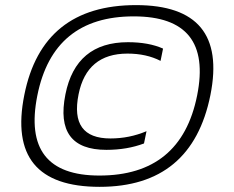

<svg xmlns="http://www.w3.org/2000/svg" viewBox="-20 -723 912 748"><path d="M367.2 -39.1Q685.5 -39.1 748 -351.1Q809.6 -659.2 501 -659.2Q187 -659.2 125.5 -351.1Q63 -39.1 367.2 -39.1ZM74.7 -353Q144.5 -703.1 509.8 -703.1Q869.6 -703.1 799.8 -353Q728 4.9 368.2 4.9Q2.9 4.9 74.7 -353ZM541 -164.1Q475.1 -139.2 394.5 -139.2Q191.4 -139.2 234.9 -355.5Q275.4 -558.6 478.5 -558.6Q559.1 -558.6 615.2 -533.7L605.5 -485.8Q550.3 -514.2 476.6 -514.2Q317.9 -514.2 286.1 -355.5Q251.5 -183.6 410.2 -183.6Q483.9 -183.6 550.8 -211.9Z"/></svg>

Font: Sansation Light
Style: Light Italic
Weight: 300
Designer: Bernd Montag
Version: Version 1.301